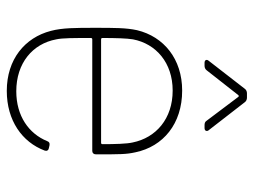

<svg xmlns="http://www.w3.org/2000/svg" viewBox="-111 -629 748 566"><g transform="rotate(90 263.0 -346.0)"><path d="M266 -674 336 -581C339 -576 344 -575 349 -575H358C363 -575 366 -578 366 -581C366 -583 366 -585 364 -587L281 -694C278 -698 273 -700 268 -700H255C250 -700 245 -698 242 -694L159 -587C154 -581 157 -575 165 -575H174C179 -575 184 -577 187 -581L260 -674C262 -677 265 -676 266 -674ZM249 -20C166 -20 109 -68 96 -138C92 -156 92 -190 92 -240C92 -243 94 -244 96 -244H425C431 -244 435 -248 435 -255C435 -327 435 -344 429 -371C412 -453 345 -509 247 -509C154 -509 88 -455 69 -376C62 -344 62 -309 62 -252C62 -196 62 -156 71 -122C91 -45 155 8 248 8C335 8 399 -37 424 -104C426 -110 423 -115 417 -116L408 -118C402 -119 398 -117 396 -111C374 -57 322 -20 249 -20ZM247 -481C330 -481 386 -432 400 -363C404 -346 405 -311 405 -274C405 -271 403 -270 401 -270H96C94 -270 92 -271 92 -274C92 -313 93 -346 96 -364C109 -432 165 -481 247 -481Z"/></g></svg>

Font: Barlow Thin
Style: Regular
Weight: 250
Designer: Jeremy Tribby
Foundry: Tribby Type
Version: Version 1.422;hotconv 1.0.109;makeotfexe 2.5.65596